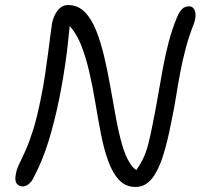

<svg xmlns="http://www.w3.org/2000/svg" viewBox="-20 -730 794 760"><path d="M69 8Q56 8 46.5 -3Q37 -14 43 -43Q47 -63 57.5 -84Q68 -105 82 -136.5Q96 -168 111.5 -217Q127 -266 142 -342Q151 -385 158 -431.5Q165 -478 170.5 -520.5Q176 -563 180 -594.5Q184 -626 186 -638Q192 -668 208.5 -689Q225 -710 249 -710Q288 -710 315 -683Q342 -656 360.5 -609.5Q379 -563 392.5 -505.5Q406 -448 417 -386Q428 -324 438.5 -266Q449 -208 462.5 -160Q476 -112 495 -83Q506 -65 520 -57Q535 -79 545 -99Q558 -125 566.5 -158Q575 -191 584 -237Q596 -296 605.5 -352Q615 -408 625 -461.5Q635 -515 648 -564.5Q661 -614 680 -660Q690 -684 701 -694.5Q712 -705 728 -705Q741 -705 747.5 -695Q754 -685 754 -669.5Q754 -654 747 -635Q728 -587 715.5 -540Q703 -493 694 -446Q685 -399 677 -348.5Q669 -298 657 -242Q643 -169 625 -112Q607 -55 581 -22.5Q555 10 516 10Q477 10 451 -18Q425 -46 408 -93.5Q391 -141 379.5 -200Q368 -259 357.5 -323Q347 -387 333 -447Q319 -507 299 -557Q281 -599 256 -627Q250 -572 245 -525Q238 -472 230.5 -426.5Q223 -381 215 -342Q196 -248 172 -170.5Q148 -93 114 -29Q107 -13 95 -2.5Q83 8 69 8Z"/></svg>

Font: Shantell Sans Light Light
Style: Italic
Weight: 300
Italic angle: -11°
Version: Version 1.008;[ac192a2d6]